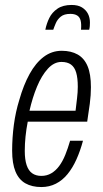

<svg xmlns="http://www.w3.org/2000/svg" viewBox="-20 -743 415 775"><path d="M147 12Q109 12 82.5 -3Q56 -18 42.5 -50.5Q29 -83 29 -135Q29 -187 36 -239.5Q43 -292 58 -340Q75 -400 99.5 -444.5Q124 -489 156.5 -513.5Q189 -538 229 -538Q267 -538 293.5 -523Q320 -508 333.5 -476Q347 -444 347 -391Q347 -359 342.5 -324.5Q338 -290 332 -252H92Q86 -221 83 -191.5Q80 -162 80 -134Q80 -99 87.5 -76.5Q95 -54 110 -43.5Q125 -33 147 -33Q169 -33 187 -43.5Q205 -54 219 -73Q233 -92 243.5 -118Q254 -144 263 -175H315Q304 -134 288.5 -99.5Q273 -65 252.5 -40Q232 -15 205.5 -1.5Q179 12 147 12ZM99 -296H285Q288 -322 291 -346.5Q294 -371 294 -393Q294 -428 287.5 -450Q281 -472 266.5 -482.5Q252 -493 228 -493Q198 -493 173 -465.5Q148 -438 129.5 -393.5Q111 -349 99 -296ZM269 -723Q295 -723 311 -713Q327 -703 335 -687.5Q343 -672 343 -652Q343 -645 342.5 -638Q342 -631 340 -623H307Q309 -646 305.5 -660Q302 -674 291.5 -680.5Q281 -687 264 -687Q239 -687 225.5 -676Q212 -665 205.5 -650Q199 -635 195 -623H163Q168 -648 179 -670.5Q190 -693 212 -708Q234 -723 269 -723Z"/></svg>

Font: Archivo ExtraCondensed ExtraLight
Style: Italic
Weight: 250
Width: 2
Italic angle: -10°
Designer: Hector Gatti
Foundry: Omnibus-Type
Version: Version 2.001